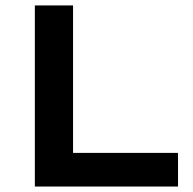

<svg xmlns="http://www.w3.org/2000/svg" viewBox="-20 -682 707 702"><path d="M630.9 0H107.4V-662.1H247.1V-123H630.9Z"/></svg>

Font: PT Astra Sans
Style: Bold
Weight: 700
Designer: A.Korolkova, I. Chaeva
Foundry: ParaType Ltd
Version: Version 1.001; ttfautohint (v1.6)